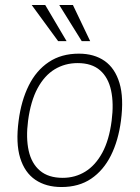

<svg xmlns="http://www.w3.org/2000/svg" viewBox="-20 -743 562 773"><path d="M227.5 10Q165.5 10 122.5 -19Q79.5 -48 61.2 -107.2Q43 -166.5 55 -257Q65.5 -338 95.8 -398.8Q126 -459.5 176.5 -493.2Q227 -527 297.5 -527Q359 -527 401 -497.8Q443 -468.5 461 -408.8Q479 -349 467 -257Q456.5 -177 426.5 -117Q396.5 -57 347 -23.5Q297.5 10 227.5 10ZM232.5 -27Q282.5 -27 323.2 -52Q364 -77 391.8 -128Q419.5 -179 429.5 -257Q438.5 -326.5 427.2 -378.8Q416 -431 382.8 -460Q349.5 -489 292.5 -489Q241.5 -489 200.2 -464Q159 -439 131.2 -387.5Q103.5 -336 93 -257Q84 -188 95.5 -136.2Q107 -84.5 141 -55.8Q175 -27 232.5 -27ZM214 -577.5 107.5 -723H162L248 -577.5ZM309 -577.5 218.5 -723H273.5L343 -577.5Z"/></svg>

Font: Public Sans Thin Thin
Style: Italic
Weight: 250
Italic angle: -8°
Version: Version 2.001